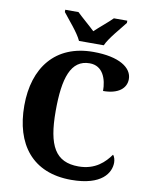

<svg xmlns="http://www.w3.org/2000/svg" viewBox="-100 -1003 847 1085"><g transform="rotate(10 323.5 -460.5)"><path d="M292 -771H434C454 -816 512 -880 541 -918V-931H464C442 -908 390 -866 362 -839C334 -866 284 -908 261 -931H185V-918C214 -880 272 -816 292 -771ZM384 10C561 10 607 -70 607 -128C607 -143 602 -163 593 -171C561 -126 509 -72 412 -72C279 -72 231 -159 231 -358C231 -548 266 -657 374 -657C451 -657 475 -583 475 -516C563 -516 607 -555 607 -607C607 -672 533 -724 383 -724C165 -724 51 -575 51 -358C51 -137 161 10 384 10Z"/></g></svg>

Font: Noto Serif Tamil SemiCondensed ExtraBold
Style: Regular
Weight: 800
Width: 4
Designer: Indian Type Foundry, Tom Grace, and the Monotype Design Team
Foundry: Monotype Imaging Inc.
Version: Version 2.004